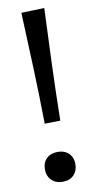

<svg xmlns="http://www.w3.org/2000/svg" viewBox="-86 -773 408 822"><g transform="rotate(-10 118.0 -362.0)"><path d="M85.1 -247.4Q83.4 -370.9 78.8 -491.7Q74.2 -612.6 69 -732.3L169.1 -735.4Q164.1 -615.2 159.5 -493.5Q154.9 -371.7 153 -248.7ZM117.9 10.9Q97.7 10.9 82.8 2.5Q67.9 -5.8 59.9 -20.5Q51.9 -35.1 51.9 -54.3Q51.9 -83.9 69.9 -101.3Q88 -118.8 118.2 -118.8Q138.8 -118.8 153.5 -110.8Q168.2 -102.8 176.3 -88.3Q184.3 -73.9 184.3 -54.3Q184.3 -25.5 166.7 -7.3Q149.1 10.9 117.9 10.9Z"/></g></svg>

Font: Commissioner Thin
Style: Regular
Weight: 100
Designer: Kostas Bartsokas
Foundry: Kostas Bartsokas
Version: Version 1.001;gftools[0.9.23]